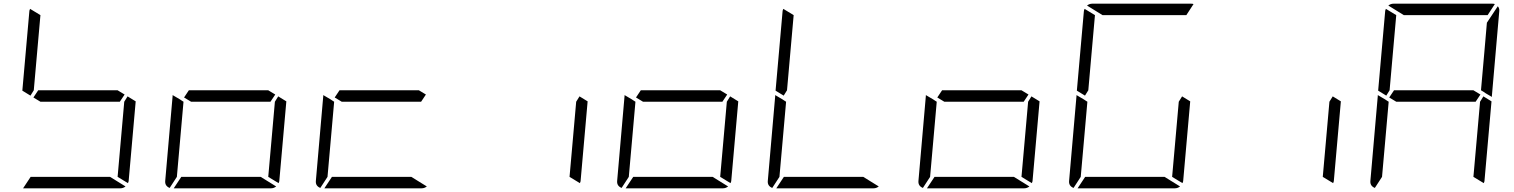

<svg xmlns="http://www.w3.org/2000/svg" viewBox="-20 -1020 8200 1040"><path d="M181 -735 163 -531 145 -502 101 -529 139 -959Q139 -964 143 -972L199 -938ZM671 -498 715 -471 677 -41Q677 -36 673 -28L617 -62L635 -265L653 -469ZM629 -469H405H199L161 -492L187 -531H411H617L655 -508ZM576 -62 660 -10Q647 0 632 0H364H105L146 -62H370Z M1487 -498 1531 -471 1493 -41Q1493 -36 1489 -28L1433 -62L1451 -265L1469 -469ZM1445 -469H1221H1015L977 -492L1003 -531H1227H1433L1471 -508ZM1392 -62 1476 -10Q1463 0 1448 0H1180H921L962 -62H1186ZM899 -2Q872 -13 875 -41L915 -500V-505L954 -482L966 -474L974 -469L956 -265L938 -62Z M2261 -469H2037H1831L1793 -492L1819 -531H2043H2249L2287 -508ZM2208 -62 2292 -10Q2279 0 2264 0H1996H1737L1778 -62H2002ZM1715 -2Q1688 -13 1691 -41L1731 -500V-505L1770 -482L1782 -474L1790 -469L1772 -265L1754 -62Z M3119 -498 3163 -471 3125 -41Q3125 -36 3121 -28L3065 -62L3083 -265L3101 -469Z M3935 -498 3979 -471 3941 -41Q3941 -36 3937 -28L3881 -62L3899 -265L3917 -469ZM3893 -469H3669H3463L3425 -492L3451 -531H3675H3881L3919 -508ZM3840 -62 3924 -10Q3911 0 3896 0H3628H3369L3410 -62H3634ZM3347 -2Q3320 -13 3323 -41L3363 -500V-505L3402 -482L3414 -474L3422 -469L3404 -265L3386 -62Z M4261 -735 4243 -531 4225 -502 4181 -529 4219 -959Q4219 -964 4223 -972L4279 -938ZM4656 -62 4740 -10Q4727 0 4712 0H4444H4185L4226 -62H4450ZM4163 -2Q4136 -13 4139 -41L4179 -500V-505L4218 -482L4230 -474L4238 -469L4220 -265L4202 -62Z M5567 -498 5611 -471 5573 -41Q5573 -36 5569 -28L5513 -62L5531 -265L5549 -469ZM5525 -469H5301H5095L5057 -492L5083 -531H5307H5513L5551 -508ZM5472 -62 5556 -10Q5543 0 5528 0H5260H5001L5042 -62H5266ZM4979 -2Q4952 -13 4955 -41L4995 -500V-505L5034 -482L5046 -474L5054 -469L5036 -265L5018 -62Z M5893 -735 5875 -531 5857 -502 5813 -529 5851 -959Q5851 -964 5855 -972L5911 -938ZM6383 -498 6427 -471 6389 -41Q6389 -36 6385 -28L6329 -62L6347 -265L6365 -469ZM5952 -938 5868 -990Q5881 -1000 5896 -1000H6164H6432Q6441 -1000 6445 -998L6406 -938H6158ZM6288 -62 6372 -10Q6359 0 6344 0H6076H5817L5858 -62H6082ZM5795 -2Q5768 -13 5771 -41L5811 -500V-505L5850 -482L5862 -474L5870 -469L5852 -265L5834 -62Z M7199 -498 7243 -471 7205 -41Q7205 -36 7201 -28L7145 -62L7163 -265L7181 -469Z M7525 -735 7507 -531 7489 -502 7445 -529 7483 -959Q7483 -964 7487 -972L7543 -938ZM8015 -498 8059 -471 8021 -41Q8021 -36 8017 -28L7961 -62L7979 -265L7997 -469ZM8101 -959 8061 -500V-495L8027 -515L8017 -522L8002 -531L8020 -735L8034 -897L8093 -986Q8103 -975 8101 -959ZM7973 -469H7749H7543L7505 -492L7531 -531H7755H7961L7999 -508ZM7584 -938 7500 -990Q7513 -1000 7528 -1000H7796H8064Q8073 -1000 8077 -998L8038 -938H7790ZM7427 -2Q7400 -13 7403 -41L7443 -500V-505L7482 -482L7494 -474L7502 -469L7484 -265L7466 -62Z"/></svg>

Font: DSEG7 Modern
Style: Light Italic
Weight: 300
Italic angle: -5°
Designer: Keshikan(Twitter:@keshinomi_88pro)
Version: Version 0.46